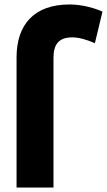

<svg xmlns="http://www.w3.org/2000/svg" viewBox="-20 -817 478 858"><path d="M219 -558V21H54V-560C54 -708 133 -797 291 -797C350 -797 408 -779 438 -765L404 -624C368 -640 332 -650 303 -650C240 -650 219 -616 219 -558Z"/></svg>

Font: Repo ExtraBold
Style: Bold
Weight: 700
Designer: Stefan Peev
Foundry: Context Ltd
Version: Version 1.502